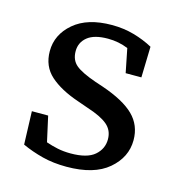

<svg xmlns="http://www.w3.org/2000/svg" viewBox="-83 -574 621 661"><g transform="rotate(15 227.5 -243.0)"><path d="M211 13Q164 13 125 3Q86 -7 51 -23L47 -141H105L125 -51Q145 -44 166.5 -39.5Q188 -35 213 -35Q272 -35 298.5 -58Q325 -81 325 -115Q325 -147 302 -166.5Q279 -186 229 -202L192 -215Q127 -237 90 -270Q53 -303 53 -357Q53 -416 101.5 -457.5Q150 -499 237 -499Q279 -499 316 -488.5Q353 -478 384 -461L381 -351H325L308 -436Q274 -450 236 -450Q187 -450 163 -430.5Q139 -411 139 -380Q139 -348 160 -330.5Q181 -313 233 -295L260 -286Q339 -259 375 -223.5Q411 -188 411 -135Q411 -74 360 -30.5Q309 13 211 13Z"/></g></svg>

Font: Source Serif 4 SmText
Style: Regular
Weight: 400
Designer: Frank Grießhammer
Foundry: Adobe
Version: Version 4.005;hotconv 1.1.0;makeotfexe 2.6.0